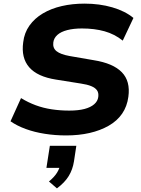

<svg xmlns="http://www.w3.org/2000/svg" viewBox="-20 -736 776 1059"><path d="M345 11Q284 11 227 2Q170 -7 122 -24.5Q74 -42 38 -67L96 -195Q135 -171 177 -155.5Q219 -140 265.5 -133Q312 -126 362 -126Q412 -126 446 -135Q480 -144 499.5 -161Q519 -178 522 -201Q525 -224 515 -238Q505 -252 483 -261Q461 -270 427 -275L289 -297Q186 -313 141 -365Q96 -417 108 -503Q114 -555 142.5 -595Q171 -635 216.5 -662Q262 -689 320.5 -702.5Q379 -716 446 -716Q529 -716 599.5 -695.5Q670 -675 716 -637L657 -512Q612 -548 556.5 -563.5Q501 -579 432 -579Q386 -579 351 -570Q316 -561 296.5 -543.5Q277 -526 274 -502Q270 -471 292 -453.5Q314 -436 364 -427L497 -404Q604 -387 652 -337.5Q700 -288 688 -202Q681 -149 653.5 -109Q626 -69 579.5 -42.5Q533 -16 474 -2.5Q415 11 345 11ZM294 303 250 265Q280 240 294.5 216.5Q309 193 313 169L338 190H236L255 68H401L388 154Q381 199 359 235Q337 271 294 303Z"/></svg>

Font: Nunito Sans 10pt SemiExpanded ExtraBold
Style: Italic
Weight: 800
Width: 6
Italic angle: -9°
Designer: Vernon Adams
Foundry: Vernon Adams
Version: Version 3.101;gftools[0.9.27]